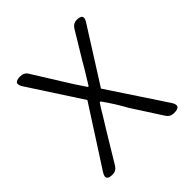

<svg xmlns="http://www.w3.org/2000/svg" viewBox="-149 -646 759 759"><g transform="rotate(-45 230.0 -266.5)"><path d="M57 0Q15 0 38 -35L105 -139L195 -279L54 -496Q29 -533 73 -533Q95 -533 105 -516L176 -402Q201 -361 233 -314H237Q250 -335 275 -376Q285 -393 290 -402L359 -516Q370 -533 389 -533Q430 -533 408 -499L265 -273L421 -37Q446 0 401 0Q380 0 369 -17L289 -141Q263 -189 228 -238H223Q212 -222 192 -188Q173 -157 163 -141L88 -17Q77 0 57 0Z"/></g></svg>

Font: GenSenRounded TW L
Style: Regular
Weight: 300
Version: Version 1.501;PS 1;hotconv 16.6.51;makeotf.lib2.5.65220